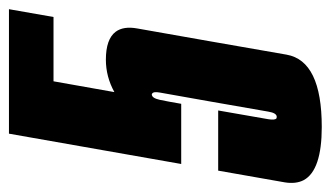

<svg xmlns="http://www.w3.org/2000/svg" viewBox="-202 -544 721 418"><g transform="rotate(-90 158.0 -334.5)"><path d="M91 6Q-3 6 -24.5 -33Q-33.5 -50 -29.5 -74.5Q-15 -155.5 -4 -219.5H127Q111 -129 108 -110.5Q105.5 -95.5 110 -92.5Q111.5 -92 113 -92Q121.5 -92 124.5 -110.5Q127.5 -129 147 -239.5Q163 -329.5 166 -346.5Q168.5 -360.5 164 -363Q163 -364 162 -364Q154 -364 150.2 -346.8Q146.5 -329.5 141.5 -300H10.5L76.5 -675H347.5L330.5 -578H190.5L167 -445.5Q200.5 -464 237.5 -464Q282.5 -464 298.5 -442.5Q311 -425.5 305.5 -395.5Q293.5 -327.5 278 -239.5Q262 -147 248.5 -70.5Q235 6 91 6Z"/></g></svg>

Font: Anybody UltraCondensed Regular
Style: Bold Italic
Weight: 700
Width: 1
Italic angle: -10°
Designer: Tyler Finck
Foundry: Etcetera Type Company
Version: Version 1.010; ttfautohint (v1.8.3) -l 8 -r 50 -G 200 -x 14 